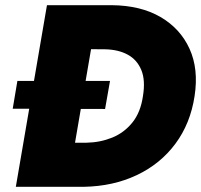

<svg xmlns="http://www.w3.org/2000/svg" viewBox="-20 -720 775 740"><path d="M29 -301 385 -300 404 -408H47ZM161 -700 41 0H240L360 -700ZM303 0Q416 -2 507 -45Q598 -88 656 -166Q714 -244 730 -350Q746 -454 710.5 -532Q675 -610 598.5 -654.5Q522 -699 411 -700H289L259 -531L385 -530Q436 -529 472 -509.5Q508 -490 524.5 -450.5Q541 -411 531 -350Q522 -287 490 -247.5Q458 -208 412 -189.5Q366 -171 314 -170H199L168 0Z"/></svg>

Font: Jost ExtraBold
Style: Italic
Weight: 800
Italic angle: -5°
Version: Version 3.710